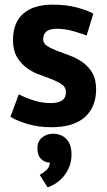

<svg xmlns="http://www.w3.org/2000/svg" viewBox="-20 -534 462 827"><path d="M264 -138Q264 -158 247 -170Q230 -182 205 -192Q180 -202 150 -212.5Q120 -223 95 -241.5Q70 -260 53 -288.5Q36 -317 36 -362Q36 -436 80 -475Q124 -514 207 -514Q264 -514 310 -502Q356 -490 382 -475L353 -381Q330 -390 295 -400Q260 -410 224 -410Q166 -410 166 -365Q166 -347 183 -336Q200 -325 225 -315.5Q250 -306 280 -295Q310 -284 335 -266.5Q360 -249 377 -221Q394 -193 394 -149Q394 -73 345.5 -29.5Q297 14 200 14Q147 14 100.5 0.5Q54 -13 25 -31L61 -128Q84 -115 122 -102.5Q160 -90 200 -90Q229 -90 246.5 -101Q264 -112 264 -138ZM141 105Q141 76 160.5 59Q180 42 209 42Q244 42 266 65Q288 88 288 130Q288 163 277 188Q266 213 250 230.5Q234 248 216 258.5Q198 269 185 273L151 219Q165 212 179 199.5Q193 187 195 166Q175 167 158 151.5Q141 136 141 105Z"/></svg>

Font: PTSans
Style: Bold
Weight: 700
Designer: A.Korolkova, O.Umpeleva, V.Yefimov
Foundry: ParaType Ltd
Version: Version 2.003W OFL